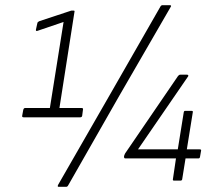

<svg xmlns="http://www.w3.org/2000/svg" viewBox="-20 -699 834 743"><path d="M72 -245Q64 -245 66 -252L70 -274Q72 -281 77 -281H173L226 -614L126 -580Q118 -577 119 -584L124 -607Q125 -612 126.5 -613.5Q128 -615 132 -617L253 -657Q255 -658 256.5 -658Q258 -658 260 -658H265Q270 -658 268 -652L210 -281H296Q303 -281 301 -274L298 -251Q297 -245 290 -245ZM207 24Q201 24 205 16L409 -339L601 -674Q604 -679 609 -679H637Q640 -679 641.5 -677.5Q643 -676 641 -673L442 -329L244 18Q241 24 236 24ZM654 0Q648 0 649 -5L661 -86H465Q460 -86 460 -92V-95Q461 -98 462 -100.5Q463 -103 464 -105L669 -405Q673 -410 678 -410H704Q707 -410 708.5 -407.5Q710 -405 707 -402L514 -121H668L691 -264Q692 -270 696 -270H721Q728 -270 726 -264L703 -121H753Q760 -121 758 -115L754 -92Q753 -86 748 -86H698L685 -5Q684 0 678 0Z"/></svg>

Font: Sofia Sans Semi Condensed ExtraLight
Style: Italic
Weight: 250
Italic angle: -9°
Version: Version 4.100